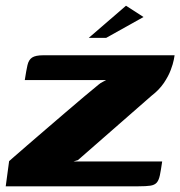

<svg xmlns="http://www.w3.org/2000/svg" viewBox="-33 -654 633 674"><path d="M224.9 -87.1H536.3Q531.9 -56.4 528.2 -38.6Q524.4 -20.8 516.9 -12.6Q509.5 -4.4 494.8 -2.2Q480.2 0 453.3 0H-12.9L-1 -88.4Q0.4 -89.8 17.8 -104.9Q35.2 -120.1 63.6 -144.7Q92 -169.2 126.1 -198.5Q160.3 -227.8 195.3 -257.9Q230.2 -288.1 261.2 -314Q292.2 -340 313.4 -357.3Q319.8 -362.7 328 -366.8Q336.3 -370.9 339.6 -372.9H54Q59.1 -406.4 63.4 -425.2Q67.6 -444 79.7 -452Q91.8 -460 119.1 -460H579.9Q579.9 -459 577.2 -444.5Q574.5 -430 566.4 -408.4Q558.4 -386.8 542.2 -362.7Q526 -338.7 499.1 -318L241.1 -92.4ZM278.5 -521 409.3 -633.9 470.8 -594.3 339.6 -521Z"/></svg>

Font: Genos Thin
Style: Italic
Weight: 100
Italic angle: -8°
Designer: Robert E. Leuschke
Foundry: Robert E. Leuschke
Version: Version 1.010